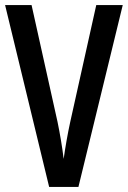

<svg xmlns="http://www.w3.org/2000/svg" viewBox="-20 -734 502 754"><path d="M462 -714H358L256 -256C246 -211 236 -153 230 -110C225 -153 215 -212 206 -255L104 -714H0L173 0H288Z"/></svg>

Font: Noto Sans Myanmar UI ExtraCondensed Medium
Style: Regular
Weight: 500
Width: 2
Designer: Monotype Design Team
Foundry: Monotype Imaging Inc.
Version: Version 2.103